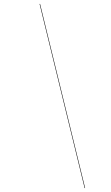

<svg xmlns="http://www.w3.org/2000/svg" viewBox="-20 -800 560 970"><path d="M182.5 -780H180L407.5 150H410Z"/></svg>

Font: Bodoni* 72pt
Style: Bold Italic
Weight: 700
Italic angle: -13°
Version: Version 2.3